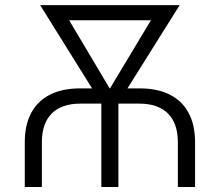

<svg xmlns="http://www.w3.org/2000/svg" viewBox="-20 -748 879 768"><path d="M79.1 0V-178.7Q79.1 -248 104.7 -296.1Q130.4 -344.2 179.9 -369.4Q229.5 -394.5 300.8 -394.5H537.6Q609.9 -394.5 659.4 -369.4Q709 -344.2 734.6 -296.1Q760.3 -248 760.3 -178.7V0H691.4V-179.2Q691.4 -254.4 651.9 -293.9Q612.3 -333.5 537.1 -333.5H300.8Q226.6 -333.5 187 -293.9Q147.5 -254.4 147.5 -179.2V0ZM385.3 0V-377H453.6V0ZM393.6 -321.8 140.6 -727.5H220.7L440.9 -356.9L430.2 -321.8ZM406.7 -321.8 398.9 -359.4 620.1 -727.5H698.7L444.3 -321.8ZM193.8 -667V-727.5H639.6V-667Z"/></svg>

Font: Inter 18pt Light
Style: Regular
Weight: 300
Designer: Rasmus Andersson
Foundry: rsms
Version: Version 4.001;git-66647c0bb